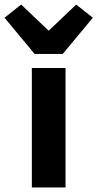

<svg xmlns="http://www.w3.org/2000/svg" viewBox="-71 -824 428 844"><path d="M217 0H69V-525H217ZM205 -587H81L-51 -746L22 -804L143 -689L264 -804L337 -746Z"/></svg>

Font: IBM Plex Sans Var
Style: Regular
Weight: 400
Designer: Mike Abbink, Paul van der Laan, Pieter van Rosmalen
Foundry: Bold Monday
Version: Version 3.000